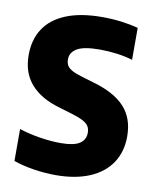

<svg xmlns="http://www.w3.org/2000/svg" viewBox="-85 -815 723 891"><g transform="rotate(10 276.5 -370.0)"><path d="M39 -21.5V-172Q83.5 -157.5 135.8 -149Q188 -140.5 235.5 -140.5Q297 -140.5 324.2 -158.2Q351.5 -176 351.5 -209.5Q351.5 -227.5 343.5 -240.2Q335.5 -253 315.8 -263.2Q296 -273.5 259.5 -284.5L201 -302Q113 -327 65.8 -380.2Q18.5 -433.5 18.5 -517.5Q18.5 -590.5 52.8 -642.5Q87 -694.5 155.5 -722.2Q224 -750 325.5 -750Q372.5 -750 416.5 -744.2Q460.5 -738.5 495 -729V-578.5Q462.5 -588.5 422 -594Q381.5 -599.5 340.5 -599.5Q265 -599.5 233.2 -580.8Q201.5 -562 201.5 -529.5Q201.5 -512.5 208.2 -500.8Q215 -489 232 -479.5Q249 -470 281 -460.5L339.5 -443Q437 -415 485.8 -362.5Q534.5 -310 534.5 -224Q534.5 -152 499.5 -99.2Q464.5 -46.5 397.8 -18.2Q331 10 238.5 10Q188 10 135 1.8Q82 -6.5 39 -21.5Z"/></g></svg>

Font: Encode Sans Semi Condensed ExBd
Style: Regular
Weight: 800
Width: 4
Designer: Multiple Designers
Foundry: Impallari Type
Version: Version 2.000